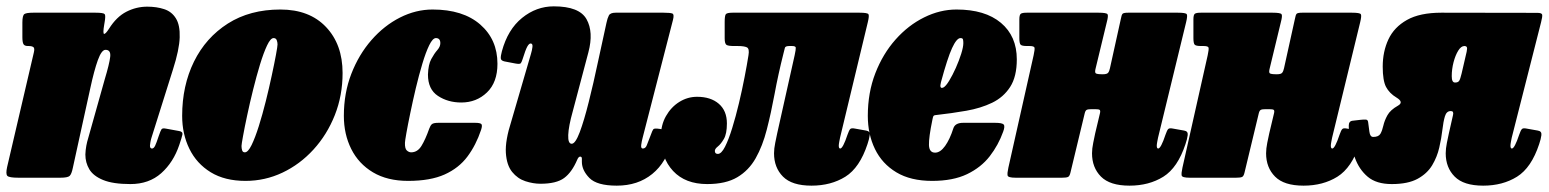

<svg xmlns="http://www.w3.org/2000/svg" viewBox="-41 -560 4880 605"><path d="M64 -520H260Q285 -520 288.8 -515.5Q292.5 -511 288.5 -489L287.5 -483Q282.5 -454 287 -453.2Q291.5 -452.5 302.5 -469.5Q326 -507 357.2 -523Q388.5 -539 423 -539Q452.5 -539 476.2 -531.2Q500 -523.5 513.2 -502.2Q526.5 -481 525.2 -442.2Q524 -403.5 504 -341L436 -125Q434 -118.5 432.8 -111.2Q431.5 -104 431.5 -101Q431.5 -92 438 -92Q443.5 -92 447.8 -100.8Q452 -109.5 459 -131Q465 -148.5 468 -152.8Q471 -157 483 -154.5L524 -147Q535.5 -145 533.8 -136Q532 -127 524 -103.5Q505.5 -48.5 467 -14.2Q428.5 20 370 20Q315 20 284 7.2Q253 -5.5 240.5 -26.5Q228 -47.5 228 -73Q228.5 -87.5 231 -100.8Q233.5 -114 237 -125L289 -310Q303.5 -358 306.2 -380.5Q309 -403 291.5 -403Q279 -403 267.2 -370.2Q255.5 -337.5 243.8 -283.2Q232 -229 217.5 -163.5L188.5 -31Q184.5 -11.5 178.5 -5.8Q172.5 0 149 0H17Q-12 0 -17.8 -5.8Q-23.5 -11.5 -18.5 -34L65.5 -394Q69 -408 64.2 -411.5Q59.5 -415 49 -415H47Q36 -415 32.8 -421.2Q29.5 -427.5 29.5 -443V-489Q29.5 -511.5 36 -515.8Q42.5 -520 64 -520Z M533 -195Q533 -290 570.2 -365.8Q607.5 -441.5 677 -485.8Q746.5 -530 842.5 -530Q934 -530 986.2 -475Q1038.5 -420 1038.5 -330Q1038.5 -259 1014 -197.2Q989.5 -135.5 946.8 -88.8Q904 -42 849 -16Q794 10 732.5 10Q667.5 10 623 -17.2Q578.5 -44.5 555.8 -91Q533 -137.5 533 -195ZM720 -100Q720 -92.5 722 -86.2Q724 -80 730.5 -80Q740.5 -80 751.8 -103Q763 -126 774.5 -162.5Q786 -199 796.5 -241Q807 -283 815.2 -321.5Q823.5 -360 828.5 -387Q833.5 -414 833.5 -420Q833.5 -427 831 -433.5Q828.5 -440 821 -440Q811.5 -440 800.5 -416.8Q789.5 -393.5 778.2 -356.5Q767 -319.5 756.5 -277.2Q746 -235 737.8 -196.2Q729.5 -157.5 724.8 -131.2Q720 -105 720 -100Z M1526.5 -359Q1526.5 -300.5 1493.5 -268.8Q1460.5 -237 1412.5 -237Q1370.5 -237 1339 -257.8Q1307.5 -278.5 1307.5 -325Q1308.5 -356.5 1318 -374Q1327.5 -391.5 1337 -402.2Q1346.5 -413 1346.5 -424Q1346.5 -440 1332.5 -440Q1322.5 -440 1311.5 -417.5Q1300.5 -395 1289.8 -359Q1279 -323 1269.2 -282Q1259.5 -241 1251.8 -203.5Q1244 -166 1239.5 -140.5Q1235 -115 1235 -110Q1234.5 -91.5 1241 -85.8Q1247.5 -80 1254.5 -80Q1274.5 -80 1287 -100.2Q1299.5 -120.5 1311.5 -154.5Q1315 -164.5 1320 -168.8Q1325 -173 1340.5 -173H1456Q1472 -173 1475.8 -169Q1479.5 -165 1475 -151Q1459 -103 1432 -66.8Q1405 -30.5 1360 -10.2Q1315 10 1245 10Q1179.5 10 1134.2 -17Q1089 -44 1065.8 -90.5Q1042.5 -137 1042.5 -195Q1042.5 -266.5 1066 -327.2Q1089.5 -388 1129.5 -433.8Q1169.5 -479.5 1219.5 -504.8Q1269.5 -530 1322 -530Q1418 -530 1472.2 -482.8Q1526.5 -435.5 1526.5 -359Z M1540.5 -398.5Q1559 -467 1604 -503.5Q1649 -540 1704 -540Q1784.5 -540 1807.2 -499.5Q1830 -459 1813 -395L1764 -210Q1750.5 -162 1749.5 -134.5Q1748.5 -107 1760.5 -107Q1772 -107 1785.8 -143.5Q1799.5 -180 1814.2 -238.8Q1829 -297.5 1843 -364L1870 -488Q1873 -502.5 1877.5 -511.2Q1882 -520 1899 -520H2050Q2072 -520 2078 -517.2Q2084 -514.5 2079.5 -497L1984 -126Q1981 -115 1979.5 -103.5Q1978 -92 1984.5 -92Q1993 -92 1997 -102.2Q2001 -112.5 2010.5 -137Q2014.5 -148.5 2017.5 -152.5Q2020.5 -156.5 2036.5 -154L2065 -149.5Q2078 -148 2079.5 -140.8Q2081 -133.5 2077 -118Q2059.5 -48.5 2014.2 -11.8Q1969 25 1902.5 25Q1840 25 1816.2 0.8Q1792.5 -23.5 1792.5 -50V-60Q1792.5 -66.5 1787.2 -66.5Q1782 -66.5 1778 -57Q1761 -17 1736.5 1Q1712 19 1662 19Q1639 19 1614.5 11Q1590 3 1572.8 -18.2Q1555.5 -39.5 1553 -78.2Q1550.5 -117 1570.5 -179L1632 -390Q1635.5 -401.5 1636.8 -412.2Q1638 -423 1631 -423Q1626 -423 1620.5 -413.2Q1615 -403.5 1605.5 -373Q1603 -365 1600.2 -361Q1597.5 -357 1582.5 -360L1548.5 -366.5Q1537.5 -369 1537 -376.2Q1536.5 -383.5 1540.5 -398.5Z M2041.5 -130Q2041.5 -166 2057.5 -194.2Q2073.5 -222.5 2099.5 -238.8Q2125.5 -255 2155.5 -255Q2198.5 -255 2224 -233Q2249.5 -211 2249.5 -171Q2249.5 -138.5 2240 -122.2Q2230.5 -106 2221 -98.5Q2211.5 -91 2211.5 -84.5Q2211.5 -75 2221 -75Q2232 -75 2243.5 -97.5Q2255 -120 2266.2 -156.5Q2277.5 -193 2287.5 -235Q2297.5 -277 2305.2 -317Q2313 -357 2317.5 -386Q2321 -406.5 2312.5 -410.8Q2304 -415 2283 -415H2271.5Q2255 -415 2248.8 -418.2Q2242.5 -421.5 2242.5 -439V-491Q2242.5 -509.5 2245.8 -514.8Q2249 -520 2267.5 -520H2667.5Q2692.5 -520 2695.5 -515.2Q2698.5 -510.5 2693.5 -490L2606 -126Q2605 -121.5 2603.5 -113.2Q2602 -105 2602 -101Q2602 -92 2606.5 -92Q2615 -92 2629.5 -135.5Q2634.5 -150 2638.2 -153.5Q2642 -157 2652 -155L2688.5 -148.5Q2701 -146.5 2699.5 -134.2Q2698 -122 2692.5 -106Q2668 -31.5 2622.8 -3.2Q2577.5 25 2516 25Q2454.5 25 2426.2 -3.5Q2398 -32 2398 -77Q2398 -91.5 2401.8 -110Q2405.5 -128.5 2408 -140L2463 -386Q2467 -404.5 2466.5 -409.8Q2466 -415 2454.5 -415H2446.5Q2433.5 -415 2432.2 -409.2Q2431 -403.5 2427.5 -390.5Q2411 -325 2399.8 -264.2Q2388.5 -203.5 2375.2 -151.8Q2362 -100 2340.2 -61.5Q2318.5 -23 2282.2 -1.5Q2246 20 2187.5 20Q2118.5 20 2080 -21.2Q2041.5 -62.5 2041.5 -130Z M2693.5 -195Q2693.5 -268 2717.2 -329.2Q2741 -390.5 2781 -435.5Q2821 -480.5 2871 -505.2Q2921 -530 2973 -530Q3063 -530 3113 -488Q3163 -446 3163 -373Q3163 -318.5 3142 -286Q3121 -253.5 3085.2 -236.2Q3049.5 -219 3003.8 -211Q2958 -203 2908.5 -197.5Q2901.5 -197 2900 -193.8Q2898.5 -190.5 2897 -182.5Q2885.5 -127 2886.2 -103Q2887 -79 2905.5 -79Q2922 -79 2937 -100Q2952 -121 2963 -155.5Q2968.5 -173 2994 -173H3094.5Q3116.5 -173 3121.5 -167.8Q3126.5 -162.5 3120 -145Q3105 -103 3077.8 -67.8Q3050.5 -32.5 3006.2 -11.2Q2962 10 2896 10Q2828.5 10 2783.5 -17Q2738.5 -44 2716 -90.5Q2693.5 -137 2693.5 -195ZM2932 -284.5Q2939.5 -288.5 2950 -305.8Q2960.5 -323 2970.8 -346Q2981 -369 2987.8 -390.5Q2994.5 -412 2994.5 -424Q2994.5 -431 2993.5 -435.5Q2992.5 -440 2985.5 -440Q2973.5 -440 2959 -408.5Q2944.5 -377 2924 -301Q2918 -278 2932 -284.5Z M3696.5 -490 3608 -126Q3607 -121.5 3605.5 -113.2Q3604 -105 3604 -101Q3604 -92 3608.5 -92Q3617 -92 3631.5 -135.5Q3636.5 -150 3640.2 -153.5Q3644 -157 3654 -155L3690.5 -148.5Q3703 -146.5 3701.5 -134.2Q3700 -122 3694.5 -106Q3670 -31.5 3624.8 -3.2Q3579.5 25 3518 25Q3456.5 25 3428.2 -3.5Q3400 -32 3400 -77Q3400 -91.5 3403.8 -110Q3407.5 -128.5 3410 -140L3425 -203Q3427 -211.5 3424 -213.8Q3421 -216 3409.5 -216H3398.5Q3387.5 -216 3383.2 -213.8Q3379 -211.5 3377 -203L3332 -16Q3329.5 -5 3324.5 -2.5Q3319.5 0 3305.5 0H3159.5Q3135.5 0 3134 -7Q3132.5 -14 3136.5 -32L3216 -386Q3220 -404.5 3218.8 -409.8Q3217.5 -415 3202.5 -415H3194.5Q3179 -415 3175 -419.2Q3171 -423.5 3171 -440V-499Q3171 -513.5 3175.8 -516.8Q3180.5 -520 3194.5 -520H3420.5Q3445.5 -520 3448.8 -515.2Q3452 -510.5 3446.5 -490L3411.5 -345Q3408 -332 3411.8 -329Q3415.5 -326 3432.5 -326H3434.5Q3447 -326 3450.8 -330.8Q3454.5 -335.5 3456.5 -345L3490.5 -499Q3493 -513.5 3496.5 -516.8Q3500 -520 3514 -520H3670.5Q3695.5 -520 3698.5 -515.2Q3701.5 -510.5 3696.5 -490Z M4245 -490 4156.5 -126Q4155.5 -121.5 4154 -113.2Q4152.5 -105 4152.5 -101Q4152.5 -92 4157 -92Q4165.5 -92 4180 -135.5Q4185 -150 4188.8 -153.5Q4192.5 -157 4202.5 -155L4239 -148.5Q4251.5 -146.5 4250 -134.2Q4248.5 -122 4243 -106Q4218.5 -31.5 4173.2 -3.2Q4128 25 4066.5 25Q4005 25 3976.8 -3.5Q3948.5 -32 3948.5 -77Q3948.5 -91.5 3952.2 -110Q3956 -128.5 3958.5 -140L3973.5 -203Q3975.5 -211.5 3972.5 -213.8Q3969.5 -216 3958 -216H3947Q3936 -216 3931.8 -213.8Q3927.5 -211.5 3925.5 -203L3880.5 -16Q3878 -5 3873 -2.5Q3868 0 3854 0H3708Q3684 0 3682.5 -7Q3681 -14 3685 -32L3764.5 -386Q3768.5 -404.5 3767.2 -409.8Q3766 -415 3751 -415H3743Q3727.5 -415 3723.5 -419.2Q3719.5 -423.5 3719.5 -440V-499Q3719.5 -513.5 3724.2 -516.8Q3729 -520 3743 -520H3969Q3994 -520 3997.2 -515.2Q4000.5 -510.5 3995 -490L3960 -345Q3956.5 -332 3960.2 -329Q3964 -326 3981 -326H3983Q3995.5 -326 3999.2 -330.8Q4003 -335.5 4005 -345L4039 -499Q4041.5 -513.5 4045 -516.8Q4048.5 -520 4062.5 -520H4219Q4244 -520 4247 -515.2Q4250 -510.5 4245 -490Z M4209.5 -143Q4209 -150 4209 -164Q4209 -178 4220.5 -179.5L4246.5 -182.5Q4256 -183.5 4262.5 -183.2Q4269 -183 4270 -175.5Q4272 -162 4274 -145.2Q4276 -128.5 4286 -128.5Q4303 -128.5 4308.8 -138.5Q4314.5 -148.5 4318 -164.2Q4321.5 -180 4330.8 -196.8Q4340 -213.5 4364 -227Q4383.5 -238 4359.5 -252.5Q4337 -266 4326.5 -286Q4316 -306 4316 -350Q4316 -397.5 4334 -436Q4352 -474.5 4392.5 -497.2Q4433 -520 4501 -520L4803 -519.5Q4817.5 -519.5 4818.5 -513.5Q4819.5 -507.5 4815 -490L4722.5 -126Q4721.5 -121.5 4720 -113.2Q4718.5 -105 4718.5 -101Q4718.5 -92 4723 -92Q4731.5 -92 4746 -135.5Q4751 -150 4754.8 -153.5Q4758.5 -157 4768.5 -155L4805 -148.5Q4817.5 -146.5 4816 -134.2Q4814.5 -122 4809 -106Q4784.5 -31.5 4739.2 -3.2Q4694 25 4632.5 25Q4571 25 4542.8 -3.5Q4514.5 -32 4514.5 -77Q4514.5 -91.5 4518.2 -110Q4522 -128.5 4524.5 -140L4537.5 -197.5Q4540.5 -210 4531 -210H4530Q4517 -210 4512 -193.5Q4507 -177 4504 -150.8Q4501 -124.5 4494.2 -95Q4487.5 -65.5 4471.8 -39.2Q4456 -13 4425.8 3.5Q4395.5 20 4344.5 20Q4296 20 4268.8 -3Q4241.5 -26 4228.2 -63.2Q4215 -100.5 4209.5 -143ZM4580.5 -397Q4583 -408.5 4580.8 -411.8Q4578.5 -415 4574 -415H4573.5Q4563 -415 4554 -400.5Q4545 -386 4539.2 -364Q4533.5 -342 4533.5 -320Q4533.5 -300 4543.5 -300H4545Q4553.5 -300 4557 -305.5Q4560.5 -311 4564.5 -328Z"/></svg>

Font: Besley* Condensed Fatface
Style: Italic
Weight: 900
Width: 3
Italic angle: -13°
Designer: Owen Earl
Foundry: indestructible type*
Version: Version 3.000; ttfautohint (v1.8.3)